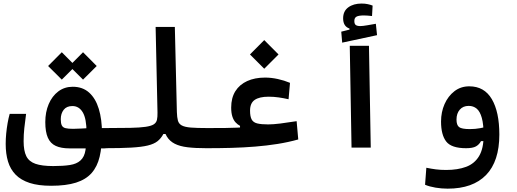

<svg xmlns="http://www.w3.org/2000/svg" viewBox="-20 -848 2970 1103"><path d="M273.4 219.2Q200.2 219.2 150.1 202.9Q100.1 186.5 69.8 155.5Q39.6 124.5 26.1 80.1Q12.7 35.6 12.7 -21Q12.7 -50.3 15.6 -80.8Q18.6 -111.3 23.7 -140.6Q28.8 -169.9 35.6 -193.8H129.9Q123.5 -147.5 119.6 -111.1Q115.7 -74.7 115.7 -36.6Q115.7 18.1 131.1 49.1Q146.5 80.1 183.6 93Q220.7 106 285.6 106Q343.3 106 381.8 99.9Q420.4 93.8 441.9 74.2Q465.3 53.7 471.2 13.7Q477.1 -26.4 477.1 -86.9Q477.1 -166 455.6 -202.4Q434.1 -238.8 396 -238.8Q362.3 -238.8 345.7 -217Q329.1 -195.3 329.1 -163.1Q329.1 -139.6 335 -127.7Q340.8 -115.7 356.2 -111.8Q371.6 -107.9 399.9 -107.9Q423.8 -108.4 448.2 -109.6Q472.7 -110.8 496.6 -112.3H586.4Q611.3 -112.3 621.1 -97.7Q630.9 -83 630.9 -55.7Q630.9 -25.9 619.9 -10.7Q608.9 4.4 580.1 4.4H379.4Q331.1 4.4 300.3 -9.8Q269.5 -23.9 254.9 -57.1Q240.2 -90.3 240.2 -146.5Q240.2 -204.1 259.8 -250Q279.3 -295.9 314.9 -322.8Q350.6 -349.6 397.9 -349.6Q454.6 -349.6 491.9 -316.2Q529.3 -282.7 547.6 -222.4Q565.9 -162.1 565.9 -82Q565.9 -4.9 552.5 52Q539.1 108.9 506.3 146Q473.6 183.1 416.7 201.2Q359.9 219.2 273.4 219.2ZM457 -390.6 378.4 -468.8 457 -547.9 535.6 -468.8ZM335 -390.6 256.3 -468.8 335 -547.9 413.6 -468.8Z M580.1 3.4Q565.9 3.4 558.8 -11.5Q551.8 -26.4 551.8 -57.1Q551.8 -89.4 561.5 -100.8Q571.3 -112.3 585.9 -112.3Q672.4 -112.3 728 -113.5Q783.7 -114.7 815.9 -119.4Q848.1 -124 863 -133.5Q877.9 -143.1 881.6 -159.4Q885.3 -175.8 884.8 -201.2L874 -693.4H984.4L996.1 -204.1Q997.1 -173.8 1002 -155.5Q1006.8 -137.2 1023.7 -127.7Q1040.5 -118.2 1075.7 -115.2Q1110.8 -112.3 1171.9 -112.3Q1208.5 -112.3 1208.5 -58.6Q1208.5 -24.4 1197.5 -10.5Q1186.5 3.4 1166 3.4Q1102.1 3.4 1057.6 -2Q1013.2 -7.3 983.9 -22.2Q954.6 -37.1 938.2 -64.2Q921.9 -91.3 915 -134.8L963.9 -158.2L946.3 -78.1H918.5Q905.3 -53.2 885.3 -37.1Q865.2 -21 829.3 -12.2Q793.5 -3.4 733.4 0Q673.3 3.4 580.1 3.4Z M1163.6 3.4 1171.9 -112.3Q1235.4 -112.3 1275.4 -112.8Q1315.4 -113.3 1344.2 -114.7Q1373 -116.2 1402.3 -118.2L1403.8 -87.9L1358.9 -102.1V-125Q1344.2 -132.8 1332.8 -145.5Q1321.3 -158.2 1314.7 -179Q1308.1 -199.7 1308.1 -230Q1308.1 -285.6 1332 -324Q1356 -362.3 1399.9 -382.3Q1443.8 -402.3 1502.9 -402.3Q1538.6 -402.3 1576.2 -394Q1613.8 -385.7 1646 -372.1L1637.7 -277.8Q1609.9 -284.2 1581.5 -288.3Q1553.2 -292.5 1522.9 -292.5Q1470.2 -292.5 1443.4 -274.2Q1416.5 -255.9 1416.5 -212.4Q1416.5 -178.7 1425.8 -161.6Q1435.1 -144.5 1458 -138.9Q1481 -133.3 1520.5 -133.3Q1548.3 -133.3 1590.3 -138.4Q1632.3 -143.6 1684.1 -151.9L1693.4 -46.9Q1635.7 -30.8 1574 -21Q1512.2 -11.2 1446.3 -5.9Q1380.4 -0.5 1309.8 1.5Q1239.3 3.4 1163.6 3.4ZM1498 -453.1 1416 -535.2 1498 -617.7 1580.1 -535.2Z M1999.5 0 1989.3 -585H2099.6L2109.9 0ZM1945.8 -603 1940.4 -666 2022 -686.5 2017.1 -651.9 1987.8 -672.4V-684.1Q1951.2 -696.3 1951.2 -742.7Q1951.2 -784.2 1981 -805.9Q2010.7 -827.6 2057.1 -827.6Q2076.7 -827.6 2092.5 -824.2Q2108.4 -820.8 2120.6 -815.9L2117.2 -755.9Q2106 -757.3 2092.8 -758.3Q2079.6 -759.3 2071.3 -759.3Q2040.5 -759.3 2028.1 -752.4Q2015.6 -745.6 2015.6 -727.5Q2015.6 -710.4 2023.9 -704.3Q2032.2 -698.2 2049.8 -698.2Q2064 -698.2 2090.6 -702.9Q2117.2 -707.5 2139.2 -711.4L2146 -646Z M2551.8 235.8Q2517.1 235.8 2482.2 230Q2447.3 224.1 2421.9 213.4L2429.2 115.7Q2458 121.6 2484.1 125Q2510.3 128.4 2543 128.4Q2609.4 128.4 2657.7 110.4Q2706.1 92.3 2732.2 48.8Q2758.3 5.4 2758.3 -70.3Q2758.3 -133.3 2748 -170.4Q2737.8 -207.5 2718.8 -223.6Q2699.7 -239.7 2672.4 -239.7Q2640.1 -239.7 2621.3 -218Q2602.5 -196.3 2602.5 -161.1Q2602.5 -129.4 2617.4 -117.9Q2632.3 -106.4 2679.2 -106.4Q2710.9 -106.4 2738 -111.6Q2765.1 -116.7 2803.7 -126.5L2798.3 -37.1H2743.2Q2732.9 -17.6 2714.4 -7.1Q2695.8 3.4 2657.7 3.4Q2573.2 3.4 2543.5 -34.9Q2513.7 -73.2 2513.7 -149.9Q2513.7 -204.1 2533.9 -250Q2554.2 -295.9 2590.6 -324Q2627 -352.1 2675.8 -352.1Q2762.2 -352.1 2805.4 -278.6Q2848.6 -205.1 2848.6 -75.2Q2848.6 78.6 2772.5 157.2Q2696.3 235.8 2551.8 235.8Z"/></svg>

Font: Cascadia Code Medium
Style: Regular
Weight: 500
Monospace: yes
Designer: Aaron Bell
Foundry: Saja Typeworks
Version: Version 2407.024